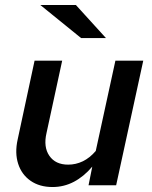

<svg xmlns="http://www.w3.org/2000/svg" viewBox="-20 -745 610 772"><path d="M191 7Q139 7 103 -18Q67 -43 53 -86.5Q39 -130 51 -184L119 -501H230L167 -210Q154 -154 178.5 -118.5Q203 -83 254 -83Q285 -83 313 -96.5Q341 -110 365 -138L444 -501H556L447 0H336L351 -75Q317 -35 277 -14Q237 7 191 7ZM306 -592 142 -725H285L406 -592Z"/></svg>

Font: Red Hat Text SemiBold
Style: Italic
Weight: 600
Italic angle: -12°
Designer: Pentagram, MCKL
Foundry: Pentagram, MCKL
Version: Version 1.023